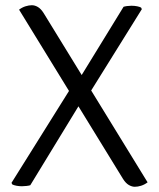

<svg xmlns="http://www.w3.org/2000/svg" viewBox="-20 -709 609 735"><path d="M53 -672Q65 -681 78 -685Q91 -689 102 -689Q113.5 -689 125 -682.2Q136.5 -675.5 147 -659L545 -11Q533 -2 520.2 2Q507.5 6 496 6Q485 6 473.2 -0.8Q461.5 -7.5 451 -24ZM453 -683Q457 -684.5 466.2 -685.8Q475.5 -687 483 -687Q494.5 -687 504.8 -685Q515 -683 520 -680L523 -674L320 -348L290 -318L96 0Q92.5 1.5 82 2.8Q71.5 4 64 4Q53 4 42.8 2Q32.5 0 27 -3L24 -9L253 -375L283 -406Z"/></svg>

Font: Signika Negative Light Light
Style: Regular
Weight: 300
Version: Version 2.001